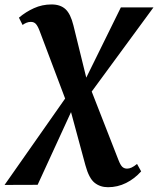

<svg xmlns="http://www.w3.org/2000/svg" viewBox="-81 -570 693 842"><path d="M392.5 251Q358 251 333.5 231.2Q309 211.5 293.5 154.5L226.5 -93L208.5 -127.5L92.5 -435Q84 -457 75.8 -465.5Q67.5 -474 54.5 -474Q44 -474 35 -470.2Q26 -466.5 18 -460.5L2 -492.5Q32 -518 68 -534.2Q104 -550.5 145 -550.5Q183.5 -550.5 206 -530Q228.5 -509.5 241 -458.5L301.5 -212.5L316.5 -180.5L438 130.5Q447 154 455.5 161.8Q464 169.5 476.5 169.5Q485.5 169.5 496 164.8Q506.5 160 520 149L538 181.5Q509 214 471.8 232.5Q434.5 251 392.5 251ZM-61 241 217 -155.5 284.5 -203.5 449 -537.5H592L308 -150.5L239.5 -98L84 240.5Z"/></svg>

Font: Merriweather 60pt ExtraBold
Style: Italic
Weight: 800
Italic angle: -7.8°
Version: Version 2.101